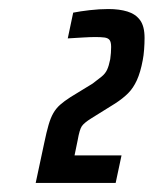

<svg xmlns="http://www.w3.org/2000/svg" viewBox="-20 -825 340 425"><path d="M59 -420 78 -509Q83 -533 87.5 -548.5Q92 -564 98 -574.5Q104 -585 113 -593Q122 -601 136 -610L185 -640Q197 -649 205 -655.5Q213 -662 217 -670.5Q221 -679 224 -694Q225 -701 225.5 -708Q226 -715 226 -721Q226 -732 222.5 -736.5Q219 -741 211 -742Q203 -743 191 -743Q180 -743 163.5 -742Q147 -741 130 -740L142 -797Q157 -800 178.5 -802.5Q200 -805 220 -805Q244 -805 262 -799.5Q280 -794 290 -780.5Q300 -767 300 -741Q300 -729 299 -715.5Q298 -702 296 -692Q291 -665 283 -647.5Q275 -630 263.5 -618.5Q252 -607 235 -596L182 -563Q166 -553 161 -545.5Q156 -538 152 -515L145 -481H249L236 -420Z"/></svg>

Font: Saira ExtraCondensed
Style: Bold Italic
Weight: 700
Width: 2
Italic angle: -12°
Designer: Hector Gatti with collaboration of the Omnibus-Type team
Foundry: Omnibus-Type
Version: Version 1.101